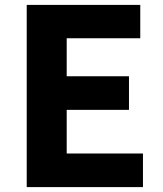

<svg xmlns="http://www.w3.org/2000/svg" viewBox="-20 -763 663 783"><path d="M89 0V-743H552V-607H252V-452H506V-315H252V-137H563V0Z"/></svg>

Font: Noto Sans TC ExtraBold
Style: Regular
Weight: 800
Designer: Ryoko NISHIZUKA  (kana, bopomofo & ideographs); Paul D. Hunt (Latin, Greek & Cyrillic); Sandoll Communications , Soo-you
Foundry: Adobe
Version: Version 2.004-H2;hotconv 1.0.118;makeotfexe 2.5.65603